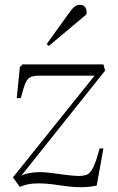

<svg xmlns="http://www.w3.org/2000/svg" viewBox="-20 -775 491 802"><path d="M74 -506H412L419 -480L69 -41Q80 -47 93 -50Q106 -53 120.5 -54.5Q135 -56 151 -56Q167 -56 197.5 -52Q228 -48 259 -44Q290 -40 309 -40Q330 -40 344 -46Q358 -52 370 -77Q382 -102 396 -155H412L384 0Q351 7 320 7Q289 7 259 3Q229 -1 200 -5Q171 -9 142 -9Q115 -9 96 -5Q77 -1 63 6L34 -34L375 -459H142Q118 -459 105 -451.5Q92 -444 84.5 -424Q77 -404 67 -365H50L63 -495ZM265 -716Q281 -739 291 -747Q301 -755 314 -755Q330 -755 337 -743Q344 -731 341 -715L184 -583L175 -591Z"/></svg>

Font: Literata 60pt ExtraLight
Style: Italic
Weight: 250
Italic angle: -2°
Designer: Latin by Veronika Burian and Jose Scaglione. Greek by Irene Vlachou. Cyrillic by Vera Evstafieva
Foundry: TypeTogether
Version: Version 3.103;gftools[0.9.29]